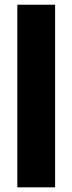

<svg xmlns="http://www.w3.org/2000/svg" viewBox="-20 -802 310 822"><path d="M215.9 0V-781.8H54.1V0Z"/></svg>

Font: Spartan MB ExtBd
Style: Regular
Weight: 800
Designer: Matt Bailey, Mirko Velimirovic
Foundry: Matt Bailey
Version: Version 1.005